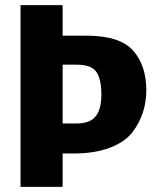

<svg xmlns="http://www.w3.org/2000/svg" viewBox="-20 -728 594 748"><path d="M224 -708V-589H317Q447 -589 498.5 -531Q550 -473 550 -376Q550 -284 496 -213Q467 -175 408 -152.5Q349 -130 267 -130H224V0H60V-708ZM224 -476V-247H279Q330 -247 352.5 -274.5Q375 -302 375 -360Q375 -418 356 -447Q337 -476 279 -476Z"/></svg>

Font: Magra
Style: Bold
Weight: 600
Designer: Viviana Monsalve
Foundry: Viviana Monsalve
Version: Version 1.001